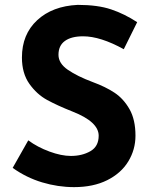

<svg xmlns="http://www.w3.org/2000/svg" viewBox="-20 -760 623 788"><path d="M321 -611Q273 -611 246.5 -592Q220 -573 220 -535Q220 -500 258.5 -473.5Q297 -447 361 -423Q413 -404 450 -379.5Q487 -355 511.5 -312Q536 -269 536 -203Q536 -146 506.5 -97.5Q477 -49 420 -20.5Q363 8 284 8Q218 8 153 -11.5Q88 -31 32 -71L96 -184Q134 -156 183 -138Q232 -120 271 -120Q317 -120 351 -139.5Q385 -159 385 -203Q385 -260 278 -302Q215 -327 173 -350Q131 -373 100.5 -416Q70 -459 70 -524Q70 -619 132.5 -677Q195 -735 299 -740Q381 -740 436 -721.5Q491 -703 543 -669L488 -558Q392 -611 321 -611Z"/></svg>

Font: Josefin Sans
Style: Bold
Weight: 700
Designer: Santiago Orozco
Foundry: Typemade
Version: Version 2.000